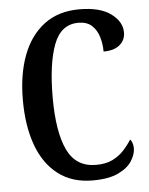

<svg xmlns="http://www.w3.org/2000/svg" viewBox="-53 -767 636 821"><g transform="rotate(-5 265.5 -357.0)"><path d="M312 10Q224 10 164 -36Q104 -82 74 -164.5Q44 -247 44 -358Q44 -468 75 -550Q106 -632 167 -678Q228 -724 318 -724Q407 -724 453.5 -689.5Q500 -655 500 -609Q500 -576 475.5 -555.5Q451 -535 406 -535Q406 -567 397 -597.5Q388 -628 367 -647.5Q346 -667 309 -667Q234 -667 203 -584.5Q172 -502 172 -358Q172 -210 209 -132.5Q246 -55 332 -55Q374 -55 402.5 -69Q431 -83 451 -104.5Q471 -126 486 -150Q492 -145 495.5 -134Q499 -123 499 -112Q499 -87 481.5 -58.5Q464 -30 423 -10Q382 10 312 10Z"/></g></svg>

Font: Noto Serif Khmer ExtraCondensed SemiBold
Style: Regular
Weight: 600
Width: 2
Designer: Danh Hong and the Monotype Design Team
Foundry: Monotype Imaging Inc.
Version: Version 2.004; ttfautohint (v1.8.4.7-5d5b)